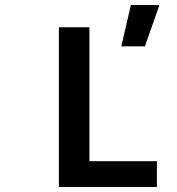

<svg xmlns="http://www.w3.org/2000/svg" viewBox="-139 -747 709 767"><path d="M96.2 0V-638.2H218.3V-103H487.8V0ZM439.9 -562H345.7L383.8 -727.1H498ZM-119.1 -496.1Z"/></svg>

Font: Code New Roman
Style: Bold
Weight: 700
Monospace: yes
Designer: Sam Radian
Foundry: Code New Roman
Version: Version 1.508 October 19, 2014